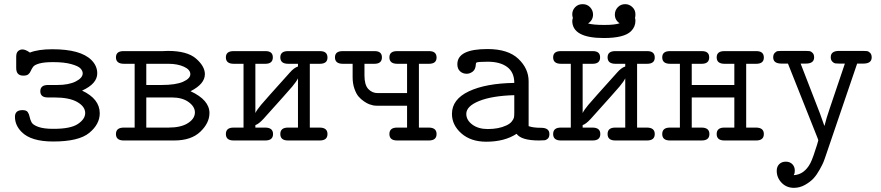

<svg xmlns="http://www.w3.org/2000/svg" viewBox="-20 -676 4240 924"><path d="M52 -114Q52 -146 88 -146H89Q107 -146 113.5 -136.5Q120 -127 122.5 -114Q125 -101 131.5 -88Q138 -75 164 -65.5Q190 -56 235 -56H239Q320 -56 355 -79.5Q390 -103 390 -132Q390 -163 352 -185Q314 -207 241 -207H210Q174 -207 174 -237Q174 -267 211 -267H255Q311 -267 344.5 -284Q378 -301 378 -323Q378 -335 367.5 -346.5Q357 -358 323 -367.5Q289 -377 237 -377H233Q193 -377 169.5 -370.5Q146 -364 139 -354Q132 -344 128 -334.5Q124 -325 116.5 -318.5Q109 -312 92 -312Q57 -312 58 -351Q58 -352 58 -353V-403Q58 -422 67 -430Q76 -438 88 -438Q103 -438 124 -423Q164 -439 232 -439Q368 -439 420 -387Q448 -359 448 -323Q448 -273 375 -240Q460 -200 460 -131Q460 -78 409.5 -36.5Q359 5 236 5Q129 5 84 -41Q52 -73 52 -114Z M538 -31Q538 -62 576 -62Q576 -62 628 -62V-369Q628 -369 577 -369Q538 -369 538 -400Q538 -429 572 -430H763Q767 -430 775.5 -430.5Q784 -431 788 -431Q881 -431 923.5 -394Q966 -357 966 -319Q966 -272 897 -237Q988 -195 988 -132Q988 -84 944 -42Q900 0 819 0H573Q538 -1 538 -31ZM684 -62H791Q851 -62 884.5 -83.5Q918 -105 918 -135Q918 -163 887.5 -185Q857 -207 807 -207H684ZM684 -267H757Q826 -267 861 -282.5Q896 -298 896 -319Q896 -341 865 -355Q834 -369 791 -369H684Z M1104 -62Q1104 -62 1152 -62V-369H1105Q1067 -369 1067 -400Q1067 -430 1104 -430H1258Q1293 -430 1293 -400Q1293 -369 1257 -369Q1257 -369 1209 -369V-132Q1216 -147 1236.5 -171.5Q1257 -196 1375 -327Q1395 -350 1414 -356V-369H1367Q1329 -369 1329 -400Q1329 -430 1366 -430H1520Q1556 -430 1556 -399Q1556 -369 1519 -369H1471V-62H1518Q1556 -62 1556 -31Q1556 0 1519 0H1366Q1329 0 1329 -31Q1329 -62 1366 -62H1414V-299Q1407 -284 1386.5 -259.5Q1366 -235 1248 -104Q1225 -79 1209 -74V-62H1256Q1294 -62 1294 -31Q1294 0 1257 0H1104Q1067 0 1067 -31Q1067 -62 1104 -62Z M1592 -400Q1592 -430 1629 -430H1783Q1818 -430 1818 -400Q1818 -369 1782 -369Q1782 -369 1734 -369V-313Q1734 -268 1752 -248Q1771 -228 1797 -228H1939V-369H1892Q1854 -369 1854 -400Q1854 -430 1891 -430H2045Q2081 -430 2081 -399Q2081 -369 2044 -369H1996V-62H2043Q2081 -62 2081 -31Q2081 0 2044 0H1891Q1854 0 1854 -31Q1854 -62 1891 -62H1939V-167H1802Q1784 -167 1775 -169Q1766 -171 1756.5 -174.5Q1747 -178 1732 -188Q1717 -198 1705.5 -211.5Q1694 -225 1685.5 -249.5Q1677 -274 1677 -305V-369H1630Q1592 -369 1592 -400Z M2155 -128Q2155 -198 2236.5 -236.5Q2318 -275 2455 -277Q2455 -328 2421 -353.5Q2387 -379 2327 -379Q2305 -379 2291 -378Q2276 -377 2273 -375Q2270 -373 2270 -367Q2269 -342 2255 -331.5Q2241 -321 2226 -321Q2207 -321 2194 -333Q2181 -345 2181 -367Q2181 -440 2326 -440Q2425 -440 2474.5 -393Q2524 -346 2524 -285V-69Q2545 -61 2584 -61Q2624 -61 2624 -31Q2624 -16 2616.5 -9Q2609 -2 2600.5 -1Q2592 0 2574 0Q2489 0 2466 -32Q2408 6 2320 6Q2246 6 2200.5 -34Q2155 -74 2155 -128ZM2224 -128Q2224 -98 2253 -76.5Q2282 -55 2327 -55Q2380 -55 2416 -72Q2434 -80 2443 -91.5Q2452 -103 2453.5 -111Q2455 -119 2455 -134V-218Q2348 -215 2286 -190Q2224 -165 2224 -128Z M2679 -62H2727V-369H2680Q2642 -369 2642 -400Q2642 -430 2679 -430H2833Q2868 -430 2868 -400Q2868 -369 2832 -369H2784V-132Q2791 -147 2811.5 -171.5Q2832 -196 2950 -327Q2970 -350 2989 -356V-369H2942Q2904 -369 2904 -400Q2904 -430 2941 -430H3095Q3131 -430 3131 -399Q3131 -369 3094 -369H3046V-62H3093Q3131 -62 3131 -31Q3131 0 3094 0H2941Q2904 0 2904 -31Q2904 -62 2941 -62H2989V-299Q2982 -284 2961.5 -259.5Q2941 -235 2823 -104Q2800 -79 2784 -74V-62H2831Q2869 -62 2869 -31Q2869 0 2832 0H2679Q2642 0 2642 -31Q2642 -62 2679 -62ZM2734 -576Q2734 -580 2735.5 -584.5Q2737 -589 2737 -590Q2734 -598 2734 -607Q2734 -627 2748 -641.5Q2762 -656 2784 -656Q2806 -656 2820 -641Q2834 -626 2834 -606Q2834 -579 2810 -563Q2836 -556 2886 -556H2891Q2939 -556 2962 -564Q2939 -579 2939 -606Q2939 -626 2953 -641Q2967 -656 2989 -656Q3008 -656 3023 -642Q3038 -628 3038 -607Q3038 -596 3036 -590Q3038 -583 3038 -576Q3038 -547 3017 -526Q2984 -493 2886 -493Q2734 -493 2734 -576Z M3204 -62Q3204 -62 3252 -62V-369H3205Q3167 -369 3167 -400Q3167 -430 3204 -430H3358Q3393 -430 3393 -400Q3393 -369 3357 -369Q3357 -369 3309 -369V-267H3514V-369H3467Q3429 -369 3429 -400Q3429 -430 3466 -430H3620Q3656 -430 3656 -399Q3656 -369 3619 -369H3571V-62H3618Q3656 -62 3656 -31Q3656 0 3619 0H3466Q3429 0 3429 -31Q3429 -62 3466 -62H3514V-207H3309V-62H3356Q3394 -62 3394 -31Q3394 0 3357 0H3204Q3167 0 3167 -31Q3167 -62 3204 -62Z M3701 -400Q3701 -414 3708.5 -421.5Q3716 -429 3722.5 -430Q3729 -431 3741 -431H3858Q3870 -431 3876.5 -430Q3883 -429 3890.5 -421.5Q3898 -414 3898 -400Q3898 -370 3858 -370H3833L3926 -130Q3945 -78 3947 -71H3948Q3956 -105 3974 -157L4046 -370H4018Q4006 -370 3999.5 -371Q3993 -372 3985.5 -379.5Q3978 -387 3978 -401Q3978 -431 4018 -431H4135Q4147 -431 4153.5 -430Q4160 -429 4167.5 -421.5Q4175 -414 4175 -400Q4175 -370 4135 -370H4105L3950 85Q3946 96 3942.5 105Q3939 114 3925 139.5Q3911 165 3895.5 182Q3880 199 3854.5 213.5Q3829 228 3801 228Q3765 228 3741.5 203.5Q3718 179 3718 146Q3718 126 3730 114Q3742 102 3762 102Q3781 102 3793 114Q3805 126 3805 145Q3805 151 3804 156Q3803 161 3801 164L3800 167Q3851 164 3880 109Q3886 98 3895.5 71Q3905 44 3911.5 22.5Q3918 1 3918 0Q3918 -3 3914 -13L3772 -370H3741Q3701 -370 3701 -400Z"/></svg>

Font: CMU Typewriter Text
Style: Regular
Weight: 500
Monospace: yes
Version: Version 0.7.0